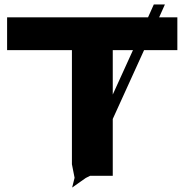

<svg xmlns="http://www.w3.org/2000/svg" viewBox="-20 -792 831 865"><path d="M779 -566H629L488 -256V0H386L366 10L305 53L316 9L304 -52V-566H12V-714H647L673 -772H723L697 -714H779ZM579 -566H488V-366Z"/></svg>

Font: Non Bureau Extended
Style: Bold
Weight: 700
Width: 7
Designer: Jona Saucedo
Foundry: Non Foundry
Version: Version 1.000; ttfautohint (v1.8.4)